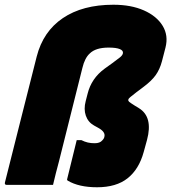

<svg xmlns="http://www.w3.org/2000/svg" viewBox="-64 -781 723 811"><path d="M415 -761Q490 -761 544 -737Q598 -713 623 -672Q648 -631 635 -580L620 -522Q611 -488 593.5 -463.5Q576 -439 541 -413L513 -392Q494 -377 486.5 -371Q479 -365 478 -360Q477 -355 481.5 -351Q486 -347 505 -335L523 -324Q583 -287 557 -190L543 -139Q523 -66 475 -28Q427 10 346 10Q269 10 222 -18Q218 -21 220 -26Q230 -67 240 -107.5Q250 -148 260 -189H280Q294 -182 307 -179Q320 -176 336 -176Q358 -176 368 -188Q376 -196 377 -204Q382 -224 351 -241L333 -251Q308 -265 298.5 -292.5Q289 -320 298 -354L306 -385Q322 -450 378 -491L410 -514Q432 -530 442.5 -538.5Q453 -547 455 -555Q458 -567 442.5 -573.5Q427 -580 395 -580Q340 -580 315 -555Q294 -536 284 -494Q259 -395 234.5 -296.5Q210 -198 185 -99Q178 -74 172 -49.5Q166 -25 160 0H-35Q-46 0 -43 -11Q-9 -145 24 -277Q57 -409 91 -542Q118 -648 201.5 -704.5Q285 -761 415 -761Z"/></svg>

Font: Recursive Sn Lnr St XBk
Style: Italic
Weight: 1000
Italic angle: -15°
Version: Version 1.079;hotconv 1.0.112;makeotfexe 2.5.65598; ttfautoh